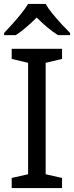

<svg xmlns="http://www.w3.org/2000/svg" viewBox="-20 -964 379 984"><path d="M298 0H40V-52L124 -71V-642L40 -662V-714H298V-662L214 -642V-71L298 -52ZM214 -944Q226 -922 248.5 -894.5Q271 -867 295.5 -840.5Q320 -814 339 -795V-784H277Q251 -800 223 -823.5Q195 -847 168 -874Q141 -847 114 -824Q87 -801 61 -784H1V-795Q20 -815 43.5 -841Q67 -867 89 -894.5Q111 -922 124 -944Z"/></svg>

Font: Noto Sans NKo Unjoined
Style: Regular
Weight: 400
Designer: Monotype Design Team
Foundry: Monotype Imaging Inc.
Version: Version 2.004